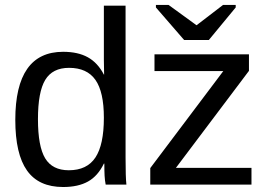

<svg xmlns="http://www.w3.org/2000/svg" viewBox="-20 -748 1089 778"><path d="M402.8 -85H400.9Q376.5 -34.7 336.7 -12.5Q296.9 9.8 235.8 9.8Q136.7 9.8 89.4 -57.1Q42 -124 42 -262.2Q42 -538.1 235.8 -538.1Q295.9 -538.1 335.9 -515.9Q376 -493.7 400.9 -445.8H401.9L400.9 -504.9V-725.1H488.8V-108.9Q488.8 -29.8 492.2 0H408.2Q404.8 -17.1 403.8 -36.1Q402.8 -55.2 402.8 -85ZM258.8 -58.1Q332.5 -58.1 366.7 -109.9Q400.9 -161.6 400.9 -271Q400.9 -375.5 366.7 -424.3Q332.5 -473.1 259.8 -473.1Q192.9 -473.1 163.3 -424.3Q133.8 -375.5 133.8 -265.1Q133.8 -154.8 163.1 -106.4Q192.4 -58.1 258.8 -58.1ZM999 0H588.9V-66.9L884.8 -460H606V-527.8H988.8V-460.9L692.9 -67.9H999ZM935.1 -717.8 826.2 -585.9H726.1L611.8 -717.8V-728H663.1L775.9 -646H776.9L883.8 -728H935.1Z"/></svg>

Font: Libra Sans Modern
Style: Regular
Weight: 400
Foundry: Stefan Peev, Context Ltd
Version: Version 1.000